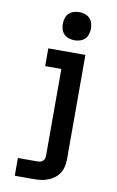

<svg xmlns="http://www.w3.org/2000/svg" viewBox="-104 -805 657 1075"><g transform="rotate(10 225.0 -267.5)"><path d="M60 215V114H168Q177 114 185 112.5Q193 111 199.5 106Q206 101 209.5 93Q213 85 213 76V-419H121V-520H332V76Q332 97 327 117Q322 137 311 154Q300 171 283.5 183Q267 195 248 202.5Q229 210 209 212.5Q189 215 168 215ZM257 -590Q241 -590 225 -595Q209 -600 198 -611Q187 -622 182 -638Q177 -654 177 -670Q177 -686 182 -702Q187 -718 198 -729Q209 -740 225 -745Q241 -750 257 -750Q273 -750 289 -745Q305 -740 316 -729Q327 -718 332 -702Q337 -686 337 -670Q337 -654 332 -638Q327 -622 316 -611Q305 -600 289 -595Q273 -590 257 -590Z"/></g></svg>

Font: Iosevka Etoile
Style: Bold
Weight: 700
Designer: Belleve Invis
Foundry: Belleve Invis
Version: Version 28.1.0; ttfautohint (v1.8.4)